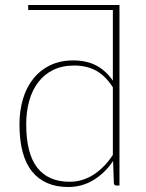

<svg xmlns="http://www.w3.org/2000/svg" viewBox="-20 -743 586 769"><path d="M432 -393.5Q401 -441 363.5 -460.8Q326 -480.5 277.5 -480.5Q229 -480.5 193 -462.8Q157 -445 133 -413.5Q109 -382 97 -339Q85 -296 85 -245.5Q85 -128 129.2 -71.5Q173.5 -15 258.5 -15Q310.5 -15 354.8 -43.5Q399 -72 432 -122.5ZM458.5 0H446.5Q436.5 0 436 -10L433 -98Q400 -49.5 354.2 -21.8Q308.5 6 253 6Q159 6 108.5 -56Q58 -118 58 -245.5Q58 -299.5 71.8 -346Q85.5 -392.5 112.8 -427Q140 -461.5 180.2 -481.2Q220.5 -501 273.5 -501Q326.5 -501 365.2 -480.8Q404 -460.5 432 -420V-703H93V-723H458.5Z"/></svg>

Font: Lato ExtraLight
Style: Regular
Weight: 275
Designer: Lukasz Dziedzic with Adam Twardoch and Botio Nikoltchev
Foundry: tyPoland Lukasz Dziedzic
Version: Version 2.015; 2015-08-06; http://www.latofonts.com/